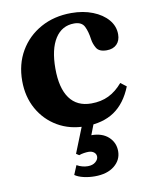

<svg xmlns="http://www.w3.org/2000/svg" viewBox="-87 -599 726 918"><g transform="rotate(-10 275.5 -140.0)"><path d="M296 10.5Q220 10.5 161.2 -24Q102.5 -58.5 69 -118.5Q35.5 -178.5 35.5 -255Q35.5 -336.5 72.2 -399.5Q109 -462.5 174 -498.5Q239 -534.5 322.5 -534.5Q380.5 -534.5 426.5 -516.2Q472.5 -498 499.2 -466.8Q526 -435.5 526 -395.5Q526 -365 508.2 -347.2Q490.5 -329.5 459.5 -329.5Q422.5 -329.5 410 -350.8Q397.5 -372 394.5 -394Q389.5 -432 377 -457.5Q364.5 -483 327.5 -483Q268 -483 235 -431.5Q202 -380 202 -286Q202 -191 237.8 -141.5Q273.5 -92 343 -92Q390.5 -92 427.2 -109.8Q464 -127.5 495.5 -164.5L523.5 -143Q492.5 -65 436.8 -27.2Q381 10.5 296 10.5ZM299 254Q270 254 244 247.8Q218 241.5 202.5 230.5L221 186Q234.5 193.5 248 197Q261.5 200.5 274.5 200.5Q297.5 200.5 311.5 188.8Q325.5 177 325.5 163Q325.5 150 315.2 141.8Q305 133.5 288 133.5Q278.5 133.5 265.5 135.5Q252.5 137.5 242.5 141.5L228.5 132.5L288 -16.5H344.5L316 57.5Q368.5 57.5 398.8 85.2Q429 113 429 155Q429 197.5 394 225.8Q359 254 299 254Z"/></g></svg>

Font: Libre Caslon Text
Style: Regular
Weight: 400
Designer: Pablo Impallari, Rodrigo Fuenzalida, Katja Schimmel
Foundry: Pablo Impallari, Rodrigo Fuenzalida
Version: Version 2.000